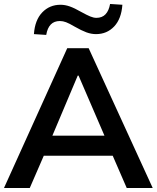

<svg xmlns="http://www.w3.org/2000/svg" viewBox="-20 -948 790 968"><path d="M0 0 319 -705H427L750 0H619L533 -198L585 -163H162L216 -198L130 0ZM372 -567 231 -233 205 -264H541L520 -233L376 -567ZM213 -772 151 -776Q156 -847 193 -885.5Q230 -924 285 -924Q308 -924 332 -915.5Q356 -907 389 -888Q418 -872 435 -865Q452 -858 466 -858Q495 -858 512 -876Q529 -894 535 -928L597 -924Q592 -853 555.5 -814.5Q519 -776 464 -776Q440 -776 415.5 -785Q391 -794 356 -814Q329 -830 313 -836Q297 -842 282 -842Q253 -842 236 -824.5Q219 -807 213 -772Z"/></svg>

Font: Mulish ExtraLight
Style: Bold
Weight: 700
Version: Version 3.603